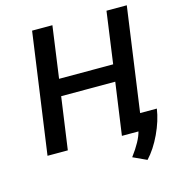

<svg xmlns="http://www.w3.org/2000/svg" viewBox="-125 -812 991 1087"><g transform="rotate(-15 370.0 -269.0)"><path d="M605 169Q651 120 686 45.5Q721 -29 731 -98H633L718 -707H599L557 -404H240L282 -707H163L64 0H183L226 -306H543L500 0H597Q584 53 525 132Z"/></g></svg>

Font: Brisa Sans Medium
Style: Italic
Weight: 600
Italic angle: -8°
Designer: Dalton Maag Ltd
Foundry: Dalton Maag Ltd
Version: Version 1.101;July 10, 2019;FontCreator 11.5.0.2425 64-bit